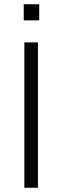

<svg xmlns="http://www.w3.org/2000/svg" viewBox="-20 -886 294 906"><path d="M92 -790H165V-866H92ZM95 0H159V-686H95Z"/></svg>

Font: Archivo ExtraLight
Style: Regular
Weight: 200
Designer: Hector Gatti
Foundry: Omnibus-Type
Version: Version 2.001